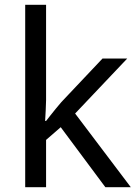

<svg xmlns="http://www.w3.org/2000/svg" viewBox="-20 -780 574 800"><path d="M172 -363Q172 -347 170.5 -321Q169 -295 168 -276H172Q178 -284 190 -299Q202 -314 214.5 -329.5Q227 -345 236 -355L407 -536H510L293 -307L525 0H419L233 -250L172 -197V0H85V-760H172Z"/></svg>

Font: Noto Naskh Arabic
Style: Regular
Weight: 400
Designer: Monotype Design Team, David Williams, Mohamad Dakak and Nizar Qandah
Foundry: Monotype Imaging Inc.
Version: Version 2.013